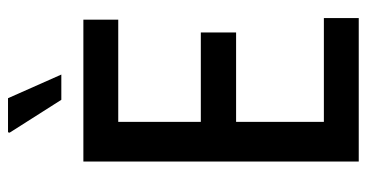

<svg xmlns="http://www.w3.org/2000/svg" viewBox="-238 -677 915 479"><g transform="rotate(-90 219.5 -437.5)"><path d="M56 0V-687H410V-600H155V-394H378V-306H155V-87H414V0ZM273 -742H210L128 -871L129 -875H214Z"/></g></svg>

Font: Archivo ExtraCondensed Medium
Style: Regular
Weight: 500
Width: 2
Designer: Hector Gatti
Foundry: Omnibus-Type
Version: Version 2.001